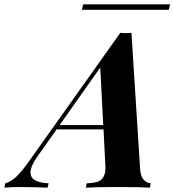

<svg xmlns="http://www.w3.org/2000/svg" viewBox="-112 -864 803 884"><path d="M349.6 -553.2 162.6 -288.1H363.3ZM283.2 0 287.1 -20Q319.3 -21.5 337.4 -27.3Q373.5 -39.6 373.5 -91.3Q373.5 -99.6 373 -104L364.7 -268.1H148.4L60.1 -143.1Q28.3 -98.1 28.3 -69.3Q28.3 -23.9 111.8 -20L106.9 0Q22.9 -2.9 -18.6 -2.9Q-60.1 -2.9 -91.8 0L-87.9 -20Q-62.5 -26.9 -37.6 -49.8Q-12.7 -72.8 24.9 -126L441.9 -712.9Q455.1 -711.4 468.8 -711.4Q482.4 -711.4 493.2 -712.9L533.2 -84Q535.6 -51.3 549.8 -36.1Q564 -21 582 -20L578.1 0Q526.4 -2.9 428.7 -2.9Q331.1 -2.9 283.2 0ZM265.1 -818.8 271 -844.2H671.4L665 -818.8Z"/></svg>

Font: PlayfairDisplay-BoldItalic
Style: Bold Italic
Weight: 700
Italic angle: -14.9847°
Designer: Claus Eggers Sørensen
Foundry: Claus Eggers Sørensen
Version: Version 1.002;PS 001.002;hotconv 1.0.70;makeotf.lib2.5.58329